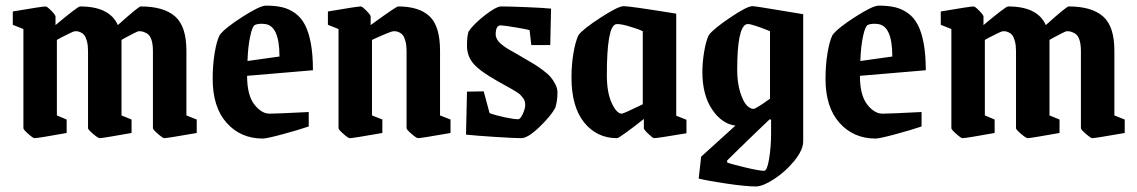

<svg xmlns="http://www.w3.org/2000/svg" viewBox="-20 -486 4081 689"><path d="M104 9.8Q98.6 9.8 81.3 -5.6Q64 -21 64 -25.9V-381.8L25.9 -397V-444.8Q131.8 -462.9 144 -462.9Q148.9 -462.9 164.1 -447.5Q179.2 -432.1 179.2 -426.8V-396Q259.3 -462.9 267.1 -462.9Q373.5 -462.9 402.8 -396Q477.5 -462.9 484.9 -462.9Q567.4 -462.9 608.2 -427.2Q648.9 -391.6 648.9 -304.2V-71.8L686 -57.1V-8.8Q579.6 9.8 569.8 9.8Q564.5 9.8 546.6 -5.6Q528.8 -21 528.8 -25.9V-303.2Q528.8 -328.1 523.2 -344Q517.6 -359.9 507.8 -365.5Q498 -371.1 492.2 -372.6Q486.3 -374 478 -374Q475.1 -374 459.5 -366.2Q443.8 -358.4 429.7 -350.6L416 -342.8V-71.8L452.1 -57.1V-8.8Q347.7 9.8 337.9 9.8Q332 9.8 314 -5.6Q295.9 -21 295.9 -25.9V-303.2Q295.9 -323.2 292 -337.6Q288.1 -352.1 283.2 -358.9Q278.3 -365.7 270.5 -369.4Q262.7 -373 258.8 -373.5Q254.9 -374 249 -374Q245.6 -374 229.2 -366.2Q212.9 -358.4 198.2 -350.6L184.1 -342.8V-71.8L219.2 -57.1V-8.8Q116.2 9.8 104 9.8Z M922.9 11.2Q843.8 11.2 793.5 -44.9Q743.2 -101.1 743.2 -203.1Q743.2 -252 750.2 -295.2Q757.3 -338.4 768.1 -359.9Q785.6 -384.3 849.1 -425Q912.6 -465.8 934.1 -465.8Q967.8 -465.8 992.7 -460Q1017.6 -454.1 1039.1 -438.7Q1060.5 -423.3 1074.2 -397.2Q1087.9 -371.1 1095.5 -330.3Q1103 -289.6 1103 -233.9L866.7 -213.9Q866.7 -145 892.3 -111.6Q918 -78.1 947.8 -78.1Q970.7 -78.1 1087.9 -84V-32.2Q1050.8 -19.5 993.9 -4.2Q937 11.2 922.9 11.2ZM868.2 -267.1 982.9 -283.2Q982.9 -394.5 930.2 -399.9Q909.2 -402.3 896 -397Q885.7 -393.6 877.7 -355.2Q869.6 -316.9 868.2 -267.1Z M1234.9 9.8Q1229.5 9.8 1212.2 -5.6Q1194.8 -21 1194.8 -25.9V-381.8L1156.7 -397V-444.8Q1262.7 -462.9 1274.9 -462.9Q1279.8 -462.9 1294.9 -447.5Q1310.1 -432.1 1310.1 -426.8V-396Q1401.9 -462.9 1408.7 -462.9Q1483.9 -462.9 1521.5 -427.5Q1559.1 -392.1 1559.1 -304.2V-71.8L1596.7 -57.1V-8.8Q1491.2 9.8 1480 9.8Q1474.6 9.8 1456.8 -5.6Q1439 -21 1439 -25.9V-303.2Q1439 -323.2 1435.1 -337.6Q1431.2 -352.1 1426.3 -358.9Q1421.4 -365.7 1413.6 -369.4Q1405.8 -373 1401.9 -373.5Q1397.9 -374 1392.1 -374Q1382.8 -374 1314.9 -342.8V-71.8L1352.1 -57.1V-8.8Q1247.1 9.8 1234.9 9.8Z M1850.6 9.8Q1827.6 9.8 1758.3 5.4Q1689 1 1652.3 -2.9L1655.8 -157.2L1715.8 -158.2L1736.8 -80.1Q1759.3 -71.8 1792 -64.9Q1824.7 -58.1 1839.4 -58.1Q1847.2 -58.1 1856 -77.1Q1864.7 -96.2 1864.7 -108.9Q1864.7 -116.7 1863 -122.8Q1861.3 -128.9 1856.2 -135.3Q1851.1 -141.6 1847.2 -145.8Q1843.3 -149.9 1832.5 -156.7Q1821.8 -163.6 1814.9 -167.2Q1808.1 -170.9 1791.7 -180.2Q1775.4 -189.5 1765.6 -194.8Q1702.1 -230.5 1679 -257.6Q1655.8 -284.7 1655.8 -321.8Q1655.8 -357.4 1661.6 -373Q1679.2 -399.4 1720 -431.2Q1760.7 -462.9 1778.8 -462.9Q1806.2 -462.9 1867.4 -460.4Q1928.7 -458 1957.5 -455.1L1954.6 -324.2H1886.7L1880.4 -377.9Q1871.6 -380.9 1829.1 -387.9Q1786.6 -395 1776.4 -395Q1758.8 -395 1758.8 -361.8Q1758.8 -357.4 1760.3 -353Q1761.7 -348.6 1763.7 -345Q1765.6 -341.3 1769.5 -336.9Q1773.4 -332.5 1776.4 -329.6Q1779.3 -326.7 1785.2 -322.5Q1791 -318.4 1794.4 -315.9Q1797.9 -313.5 1804.9 -309.3Q1812 -305.2 1814.9 -303.5Q1817.9 -301.8 1825.4 -297.6Q1833 -293.5 1835.4 -292Q1841.8 -288.1 1864 -275.1Q1886.2 -262.2 1897.5 -255.4Q1908.7 -248.5 1927.2 -234.9Q1945.8 -221.2 1955.3 -210.2Q1964.8 -199.2 1972.7 -184.1Q1980.5 -168.9 1980.5 -153.8Q1980.5 -124.5 1972.7 -99.1Q1956.1 -68.8 1915 -29.5Q1874 9.8 1850.6 9.8Z M2194.3 9.8Q2121.6 9.8 2076.2 -46.6Q2030.8 -103 2030.8 -208Q2030.8 -253.9 2037.8 -295.4Q2044.9 -336.9 2055.7 -359.9Q2073.2 -382.8 2136 -423.3Q2198.7 -463.9 2217.8 -463.9Q2241.2 -463.9 2406.7 -437V-70.8L2443.4 -56.2V-7.8Q2339.8 9.8 2326.7 9.8Q2322.8 9.8 2306.6 -5.6Q2290.5 -21 2290.5 -25.9V-59.1Q2263.2 -37.1 2231.2 -13.7Q2199.2 9.8 2194.3 9.8ZM2211.4 -78.1Q2217.3 -78.1 2286.6 -111.8V-374Q2264.2 -384.3 2232.2 -393.1Q2200.2 -401.9 2189.5 -398.9Q2157.7 -389.6 2157.7 -216.8Q2157.7 -153.8 2175.3 -116Q2192.9 -78.1 2211.4 -78.1Z M2692.4 183.1Q2657.2 183.1 2588.9 173.1Q2520.5 163.1 2487.3 154.8L2496.1 76.2L2619.1 -35.2Q2570.3 -41.5 2535.4 -93.3Q2500.5 -145 2500.5 -228Q2500.5 -261.7 2506.8 -300Q2513.2 -338.4 2523.4 -359.9Q2540.5 -382.8 2600.8 -423.3Q2661.1 -463.9 2680.2 -463.9Q2689.5 -463.9 2773.7 -449.7Q2857.9 -435.5 2862.3 -435.1V21Q2862.3 52.2 2830.1 91.6Q2797.9 130.9 2757.3 157Q2716.8 183.1 2692.4 183.1ZM2684.1 -95.2Q2688 -95.2 2702.6 -104.2Q2717.3 -113.3 2730 -122.6L2743.2 -131.8V-374Q2742.2 -374.5 2729.2 -379.6Q2716.3 -384.8 2708.5 -387.5Q2700.7 -390.1 2689 -394Q2677.2 -397.9 2669.4 -399.2Q2661.6 -400.4 2658.2 -398.9Q2625.5 -386.2 2625.5 -235.8Q2625.5 -189.5 2636 -155.8Q2646.5 -122.1 2659.2 -108.6Q2671.9 -95.2 2684.1 -95.2ZM2722.2 127Q2732.9 127 2740 84Q2747.1 41 2747.1 -7.8V-56.2L2742.2 -58.1Q2725.1 -42 2693.4 -11.5Q2661.6 19 2629.4 50.5Q2597.2 82 2589.4 89.8V97.2Q2604.5 103 2654.8 115Q2705.1 127 2722.2 127Z M3122.1 11.2Q3043 11.2 2992.7 -44.9Q2942.4 -101.1 2942.4 -203.1Q2942.4 -252 2949.5 -295.2Q2956.5 -338.4 2967.3 -359.9Q2984.9 -384.3 3048.3 -425Q3111.8 -465.8 3133.3 -465.8Q3167 -465.8 3191.9 -460Q3216.8 -454.1 3238.3 -438.7Q3259.8 -423.3 3273.4 -397.2Q3287.1 -371.1 3294.7 -330.3Q3302.2 -289.6 3302.2 -233.9L3065.9 -213.9Q3065.9 -145 3091.6 -111.6Q3117.2 -78.1 3147 -78.1Q3169.9 -78.1 3287.1 -84V-32.2Q3250 -19.5 3193.1 -4.2Q3136.2 11.2 3122.1 11.2ZM3067.4 -267.1 3182.1 -283.2Q3182.1 -394.5 3129.4 -399.9Q3108.4 -402.3 3095.2 -397Q3085 -393.6 3076.9 -355.2Q3068.8 -316.9 3067.4 -267.1Z M3434.1 9.8Q3428.7 9.8 3411.4 -5.6Q3394 -21 3394 -25.9V-381.8L3356 -397V-444.8Q3461.9 -462.9 3474.1 -462.9Q3479 -462.9 3494.1 -447.5Q3509.3 -432.1 3509.3 -426.8V-396Q3589.4 -462.9 3597.2 -462.9Q3703.6 -462.9 3732.9 -396Q3807.6 -462.9 3814.9 -462.9Q3897.5 -462.9 3938.2 -427.2Q3979 -391.6 3979 -304.2V-71.8L4016.1 -57.1V-8.8Q3909.7 9.8 3899.9 9.8Q3894.5 9.8 3876.7 -5.6Q3858.9 -21 3858.9 -25.9V-303.2Q3858.9 -328.1 3853.3 -344Q3847.7 -359.9 3837.9 -365.5Q3828.1 -371.1 3822.3 -372.6Q3816.4 -374 3808.1 -374Q3805.2 -374 3789.6 -366.2Q3773.9 -358.4 3759.8 -350.6L3746.1 -342.8V-71.8L3782.2 -57.1V-8.8Q3677.7 9.8 3668 9.8Q3662.1 9.8 3644 -5.6Q3626 -21 3626 -25.9V-303.2Q3626 -323.2 3622.1 -337.6Q3618.2 -352.1 3613.3 -358.9Q3608.4 -365.7 3600.6 -369.4Q3592.8 -373 3588.9 -373.5Q3585 -374 3579.1 -374Q3575.7 -374 3559.3 -366.2Q3543 -358.4 3528.3 -350.6L3514.2 -342.8V-71.8L3549.3 -57.1V-8.8Q3446.3 9.8 3434.1 9.8Z"/></svg>

Font: Grenze SemiBold
Style: Regular
Weight: 600
Designer: Renata Polastri
Foundry: Omnibus-Type
Version: Version 1.002;PS 001.002;hotconv 1.0.88;makeotf.lib2.5.64775